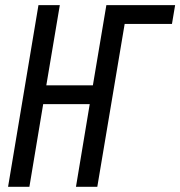

<svg xmlns="http://www.w3.org/2000/svg" viewBox="-20 -718 693 738"><path d="M11 0H93L146 -317.8H324.9L272 0H354L459.2 -626.1H641L653.1 -698.2H388.8L337 -389.9H158L209.9 -698.2H127.8Z"/></svg>

Font: Margiela Mono Italic Italic
Style: Regular
Weight: 400
Designer: Mike Abbink, Paul van der Laan, Pieter van Rosmalen
Foundry: Bold Monday
Version: Version 2.003 2021